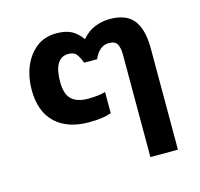

<svg xmlns="http://www.w3.org/2000/svg" viewBox="-86 -642 766 734"><g transform="rotate(-15 297.5 -275.0)"><path d="M422 0V-407Q422 -430 414.5 -446Q407 -462 381 -462Q361 -462 346.5 -449.5Q332 -437 322 -414H271Q262 -437 252.5 -449.5Q243 -462 221 -462Q163 -462 163 -366Q163 -318 185 -297.5Q207 -277 250 -277Q269 -277 287.5 -279Q306 -281 319 -285V-201Q301 -195 280 -192Q259 -189 230 -189Q146 -189 98 -234Q50 -279 50 -366Q50 -415 67 -456.5Q84 -498 116.5 -524Q149 -550 197 -550Q232 -550 255 -538.5Q278 -527 297 -500Q320 -527 348.5 -538.5Q377 -550 409 -550Q473 -550 502 -513Q531 -476 531 -400V0Z"/></g></svg>

Font: Kanit
Style: Regular
Weight: 400
Designer: Katatrad Team
Foundry: CadsonDemak
Version: Version 2.000; ttfautohint (v1.8.3)